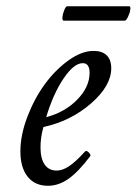

<svg xmlns="http://www.w3.org/2000/svg" viewBox="-20 -578 435 611"><path d="M182.1 -512.2Q177.7 -513.7 178.7 -523.9Q179.7 -534.2 184.6 -546.1Q189.5 -558.1 193.8 -558.1H392.1Q396 -556.6 394.5 -546.4Q393.1 -536.1 387.2 -524.2Q381.3 -512.2 377 -512.2ZM132.8 13.2Q90.8 13.2 67.9 -15.9Q44.9 -44.9 44.9 -96.2Q44.9 -147.9 66.9 -205.8Q88.9 -263.7 122.3 -309.6Q155.8 -355.5 197.8 -385.7Q239.7 -416 277.8 -416Q305.2 -416 319.6 -401.9Q334 -387.7 334 -360.8Q334 -304.7 269.3 -248.5Q204.6 -192.4 118.2 -173.8Q108.9 -141.6 108.9 -108.9Q108.9 -73.7 122.1 -54.4Q135.3 -35.2 160.2 -35.2Q179.2 -35.2 200.2 -49.3Q221.2 -63.5 251 -96.2Q254.9 -100.1 262.5 -92.8Q270 -85.4 267.1 -81.1Q229.5 -31.2 198 -9Q166.5 13.2 132.8 13.2ZM127 -205.1Q186.5 -220.7 225.8 -261Q265.1 -301.3 265.1 -346.2Q265.1 -377 243.2 -377Q215.3 -377 182.4 -328.4Q149.4 -279.8 127 -205.1Z"/></svg>

Font: Junicode SmCond
Style: Italic
Weight: 400
Width: 4
Italic angle: -11°
Designer: Peter S. Baker
Version: Version 2.206